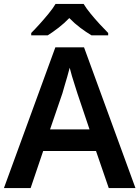

<svg xmlns="http://www.w3.org/2000/svg" viewBox="-20 -958 711 978"><path d="M534 0 469 -189H200L136 0H0L262 -717H408L670 0ZM374 -483Q370 -497 362 -521Q354 -545 346.5 -570.5Q339 -596 335 -613Q330 -593 322.5 -567Q315 -541 308 -518Q301 -495 298 -483L235 -299H436ZM406 -938Q419 -916 441.5 -888.5Q464 -861 488 -835Q512 -809 531 -790V-778H446Q419 -794 389 -816.5Q359 -839 333 -866Q307 -839 278.5 -817Q250 -795 223 -778H139V-790Q158 -809 181.5 -835Q205 -861 227.5 -888.5Q250 -916 263 -938Z"/></svg>

Font: Noto Sans Hanifi Rohingya SemiBold
Style: Regular
Weight: 600
Version: Version 2.101